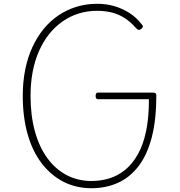

<svg xmlns="http://www.w3.org/2000/svg" viewBox="-20 -973 948 1012"><path d="M462 19Q381 19 314.5 -15Q248 -49 199.5 -112.5Q151 -176 125.5 -266Q100 -356 100 -468Q100 -542 113 -606.5Q126 -671 151 -725Q176 -779 210.5 -821Q245 -863 289 -892.5Q333 -922 384 -937.5Q435 -953 492 -953Q540 -953 581.5 -941Q623 -929 660 -906Q697 -883 725 -847Q733 -839 733 -833.5Q733 -828 725 -821Q716 -814 710 -815.5Q704 -817 696 -826Q669 -857 637.5 -877.5Q606 -898 569.5 -907Q533 -916 492 -916Q441 -916 395.5 -902Q350 -888 310.5 -860.5Q271 -833 240 -794.5Q209 -756 186.5 -706Q164 -656 152.5 -596Q141 -536 141 -468Q141 -365 163.5 -282.5Q186 -200 228.5 -141Q271 -82 330.5 -50.5Q390 -19 462 -19Q512 -19 557 -33Q602 -47 640 -78Q678 -109 706.5 -159.5Q735 -210 750 -281.5Q765 -353 765 -450H495Q491 -450 487.5 -454Q484 -458 484 -467Q484 -477 487.5 -481Q491 -485 495 -485H785Q796 -485 800 -481.5Q804 -478 804 -470Q804 -342 780 -249.5Q756 -157 710.5 -97.5Q665 -38 602 -9.5Q539 19 462 19Z"/></svg>

Font: Playwrite US Modern Thin
Style: Regular
Weight: 250
Designer: Veronika Burian, José Scaglione
Foundry: TypeTogether
Version: Version 1.003